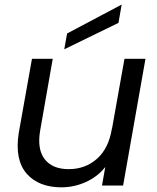

<svg xmlns="http://www.w3.org/2000/svg" viewBox="-20 -802 680 830"><path d="M608.9 -547.9 512.2 0H420.9L435.1 -80.1Q401.9 -38.1 351.1 -15.1Q300.3 7.8 245.1 7.8Q197.3 7.8 159.4 -6.8Q121.6 -21.5 95.7 -50.8Q69.8 -80.1 60.8 -124Q51.8 -168 61 -227.1L118.2 -547.9H208L153.8 -238.8Q139.6 -157.2 173.1 -114Q206.5 -70.8 276.9 -70.8Q349.1 -70.8 399.7 -116Q450.2 -161.1 463.9 -247.1V-244.1L518.1 -547.9ZM270 -657.2 505.9 -782.2 492.2 -703.1 257.8 -588.9Z"/></svg>

Font: Poppins
Style: Italic
Weight: 400
Italic angle: -10°
Designer: Ninad Kale (Devanagari), Jonny Pinhorn (Latin)
Foundry: Indian Type Foundry
Version: Version 3.200;PS 1.000;hotconv 16.6.54;makeotf.lib2.5.65590